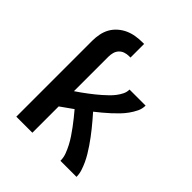

<svg xmlns="http://www.w3.org/2000/svg" viewBox="-203 -875 1006 1006"><g transform="rotate(45 300.0 -371.5)"><path d="M81 0V-563Q81 -588 86 -613Q91 -638 103 -659.5Q115 -681 134.5 -698Q154 -715 176.5 -725Q199 -735 224 -739Q249 -743 274 -743H285V-642H274Q259 -642 244 -637Q229 -632 218.5 -620.5Q208 -609 204 -594Q200 -579 200 -563V-308Q215 -318 230.5 -329Q246 -340 261 -351.5Q276 -363 290.5 -374.5Q305 -386 319 -398.5Q333 -411 346.5 -424Q360 -437 371.5 -452Q383 -467 391.5 -484Q400 -501 400 -520H519Q519 -496 508.5 -474.5Q498 -453 484 -433.5Q470 -414 453.5 -397Q437 -380 419.5 -364Q402 -348 384 -333Q366 -318 347 -303Q362 -286 376.5 -269Q391 -252 405 -234.5Q419 -217 432.5 -199Q446 -181 458.5 -162.5Q471 -144 482.5 -125Q494 -106 503.5 -85.5Q513 -65 520 -43.5Q527 -22 527 0H408Q408 -24 399.5 -46.5Q391 -69 380 -90Q369 -111 355.5 -131Q342 -151 328 -170Q314 -189 299 -207.5Q284 -226 269 -244Q252 -232 234.5 -219.5Q217 -207 200 -195V0Z"/></g></svg>

Font: Iosevka Book
Style: Bold
Weight: 700
Designer: Belleve Invis
Foundry: Belleve Invis
Version: Version 28.0.7; ttfautohint (v1.8.3)